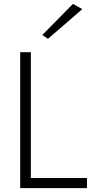

<svg xmlns="http://www.w3.org/2000/svg" viewBox="-20 -969 482 989"><path d="M428 0V-52H139V-700H84V0ZM404 -922 356 -949 198 -789 227 -769Z"/></svg>

Font: NM-font
Style: Light
Weight: 500
Designer: ""
Foundry: ""
Version: ""